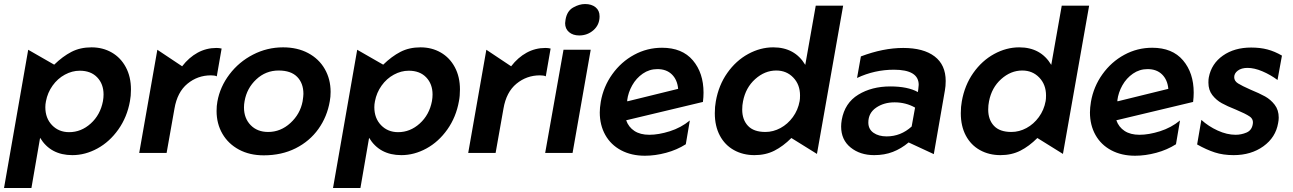

<svg xmlns="http://www.w3.org/2000/svg" viewBox="-38 -759 6416 953"><path d="M321 11Q385 11 445.5 -22Q506 -55 549.5 -116.5Q593 -178 607 -257Q612 -282 612 -315Q612 -378 586.5 -425.5Q561 -473 516.5 -498.5Q472 -524 416 -524Q360 -524 316.5 -501.5Q273 -479 231 -438L102 -512L-18 174H118L161 -75Q213 11 321 11ZM476 -290Q476 -274 473 -257Q460 -189 412.5 -146Q365 -103 305 -103Q254 -103 220.5 -137.5Q187 -172 187 -227Q187 -241 190 -256Q198 -299 223 -334Q248 -369 284 -388.5Q320 -408 358 -408Q413 -408 444.5 -375Q476 -342 476 -290Z M1036 -521Q986 -521 943 -497.5Q900 -474 866 -430L743 -512L653 0H789L828 -220Q842 -302 892.5 -343.5Q943 -385 1009 -385Q1029 -385 1038 -380L1062 -518Q1050 -521 1036 -521Z M1599 -257Q1603 -278 1603 -303Q1603 -366 1574 -416.5Q1545 -467 1491.5 -495.5Q1438 -524 1367 -524Q1288 -524 1218 -488Q1148 -452 1101 -390Q1054 -328 1041 -255Q1037 -234 1037 -208Q1037 -145 1066 -95Q1095 -45 1148 -16.5Q1201 12 1271 12Q1360 12 1429.5 -23Q1499 -58 1542.5 -119Q1586 -180 1599 -257ZM1468 -293Q1468 -282 1464 -256Q1452 -193 1403.5 -148.5Q1355 -104 1293 -104Q1239 -104 1206 -138Q1173 -172 1173 -226Q1173 -241 1176 -257Q1187 -321 1234 -365Q1281 -409 1345 -409Q1406 -409 1437 -377.5Q1468 -346 1468 -293Z M1954 11Q2018 11 2078.5 -22Q2139 -55 2182.5 -116.5Q2226 -178 2240 -257Q2245 -282 2245 -315Q2245 -378 2219.5 -425.5Q2194 -473 2149.5 -498.5Q2105 -524 2049 -524Q1993 -524 1949.5 -501.5Q1906 -479 1864 -438L1735 -512L1615 174H1751L1794 -75Q1846 11 1954 11ZM2109 -290Q2109 -274 2106 -257Q2093 -189 2045.5 -146Q1998 -103 1938 -103Q1887 -103 1853.5 -137.5Q1820 -172 1820 -227Q1820 -241 1823 -256Q1831 -299 1856 -334Q1881 -369 1917 -388.5Q1953 -408 1991 -408Q2046 -408 2077.5 -375Q2109 -342 2109 -290Z M2669 -521Q2619 -521 2576 -497.5Q2533 -474 2499 -430L2376 -512L2286 0H2422L2461 -220Q2475 -302 2525.5 -343.5Q2576 -385 2642 -385Q2662 -385 2671 -380L2695 -518Q2683 -521 2669 -521Z M2894 -512H2759L2668 0H2804ZM2769 -661Q2767 -649 2767 -644Q2767 -616 2786.5 -599.5Q2806 -583 2837 -583Q2878 -583 2908 -609.5Q2938 -636 2938 -678Q2938 -707 2918 -723Q2898 -739 2866 -739Q2837 -739 2806.5 -721.5Q2776 -704 2769 -661Z M3185 -90Q3140 -90 3111 -109Q3082 -128 3070 -162L3451 -253Q3454 -277 3454 -299Q3454 -397 3401 -459.5Q3348 -522 3248 -522Q3174 -522 3109.5 -487Q3045 -452 3001 -390.5Q2957 -329 2944 -254Q2939 -224 2939 -201Q2939 -138 2966.5 -89Q2994 -40 3045 -13Q3096 14 3163 14Q3214 14 3268 -0.5Q3322 -15 3366 -43L3386 -161Q3342 -125 3286.5 -107.5Q3231 -90 3185 -90ZM3225 -416Q3270 -416 3297 -389.5Q3324 -363 3328 -318L3076 -256L3075 -261Q3080 -300 3100 -335.5Q3120 -371 3152.5 -393.5Q3185 -416 3225 -416Z M4147 -731H4011L3959 -437Q3907 -524 3800 -524Q3736 -524 3675.5 -491Q3615 -458 3572 -397Q3529 -336 3515 -256Q3510 -230 3510 -197Q3510 -133 3535 -86Q3560 -39 3605 -14Q3650 11 3707 11Q3762 11 3805.5 -11Q3849 -33 3890 -74L4017 5ZM3646 -215Q3646 -237 3650 -256Q3663 -324 3710.5 -366.5Q3758 -409 3815 -409Q3866 -409 3899.5 -374Q3933 -339 3933 -285Q3933 -267 3931 -257Q3923 -213 3897.5 -178Q3872 -143 3836 -123.5Q3800 -104 3761 -104Q3703 -104 3674.5 -134.5Q3646 -165 3646 -215Z M4363 -82Q4323 -82 4297.5 -100Q4272 -118 4272 -151Q4272 -198 4310.5 -224.5Q4349 -251 4402 -251Q4458 -251 4504 -225L4487 -131Q4433 -82 4363 -82ZM4656 -357Q4656 -437 4601 -479Q4546 -521 4445 -521Q4346 -521 4235 -479L4216 -372Q4303 -413 4399 -413Q4522 -413 4522 -338Q4522 -331 4520 -317L4518 -302Q4468 -330 4381 -330Q4289 -330 4222 -289Q4155 -248 4140 -164Q4137 -146 4137 -131Q4137 -65 4184 -27Q4231 11 4301 11Q4352 11 4393.5 -5Q4435 -21 4472 -52L4597 6L4652 -310Q4656 -331 4656 -357Z M5368 -731H5232L5180 -437Q5128 -524 5021 -524Q4957 -524 4896.5 -491Q4836 -458 4793 -397Q4750 -336 4736 -256Q4731 -230 4731 -197Q4731 -133 4756 -86Q4781 -39 4826 -14Q4871 11 4928 11Q4983 11 5026.5 -11Q5070 -33 5111 -74L5238 5ZM4867 -215Q4867 -237 4871 -256Q4884 -324 4931.5 -366.5Q4979 -409 5036 -409Q5087 -409 5120.5 -374Q5154 -339 5154 -285Q5154 -267 5152 -257Q5144 -213 5118.5 -178Q5093 -143 5057 -123.5Q5021 -104 4982 -104Q4924 -104 4895.5 -134.5Q4867 -165 4867 -215Z M5618 -90Q5573 -90 5544 -109Q5515 -128 5503 -162L5884 -253Q5887 -277 5887 -299Q5887 -397 5834 -459.5Q5781 -522 5681 -522Q5607 -522 5542.5 -487Q5478 -452 5434 -390.5Q5390 -329 5377 -254Q5372 -224 5372 -201Q5372 -138 5399.5 -89Q5427 -40 5478 -13Q5529 14 5596 14Q5647 14 5701 -0.5Q5755 -15 5799 -43L5819 -161Q5775 -125 5719.5 -107.5Q5664 -90 5618 -90ZM5658 -416Q5703 -416 5730 -389.5Q5757 -363 5761 -318L5509 -256L5508 -261Q5513 -300 5533 -335.5Q5553 -371 5585.5 -393.5Q5618 -416 5658 -416Z M6095 -90Q6052 -90 6006 -111Q5960 -132 5925 -164L5904 -42Q5950 -16 5991.5 -2.5Q6033 11 6085 11Q6172 11 6233 -33Q6294 -77 6306 -148Q6309 -163 6309 -175Q6309 -213 6289 -239Q6269 -265 6241 -280.5Q6213 -296 6169 -314Q6126 -333 6107 -345Q6088 -357 6088 -376Q6088 -395 6106 -408.5Q6124 -422 6154 -422Q6188 -422 6228 -405Q6268 -388 6303 -362L6325 -483Q6289 -504 6253 -513.5Q6217 -523 6172 -523Q6089 -523 6032 -483Q5975 -443 5962 -375Q5960 -366 5960 -349Q5960 -312 5979.5 -287Q5999 -262 6026 -247Q6053 -232 6096 -215Q6144 -195 6164.5 -181Q6185 -167 6180 -142Q6175 -112 6149 -101Q6123 -90 6095 -90Z"/></svg>

Font: Geom SemiBold
Style: Bold Italic
Weight: 600
Italic angle: -10°
Version: Version 1.102